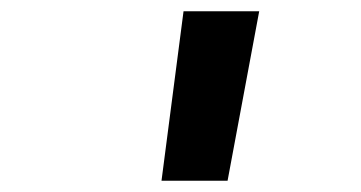

<svg xmlns="http://www.w3.org/2000/svg" viewBox="-20 -750 640 340"><path d="M266 -430 305 -730H439L383 -430Z"/></svg>

Font: JetBrains Mono NL
Style: Bold Italic
Weight: 700
Italic angle: -9°
Designer: Philipp Nurullin, Konstantin Bulenkov
Foundry: JetBrains
Version: Version 2.304; ttfautohint (v1.8.4.7-5d5b)